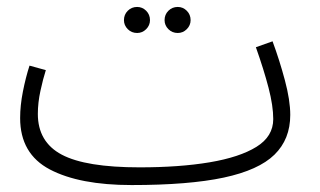

<svg xmlns="http://www.w3.org/2000/svg" viewBox="-20 -512 922 553"><path d="M359 21Q209 21 123.5 -24Q38 -69 38 -172Q38 -208 46 -248.5Q54 -289 65 -323L112 -310Q104 -285 96.5 -250.5Q89 -216 89 -184Q89 -103 158 -66.5Q227 -30 382 -30Q497 -30 583.5 -44.5Q670 -59 718.5 -89Q767 -119 767 -169Q767 -207 753.5 -259Q740 -311 717 -376L765 -393Q785 -339 800.5 -281Q816 -223 816 -181Q816 -111 770.5 -66.5Q725 -22 624.5 -0.5Q524 21 359 21ZM492 -417Q476 -417 465 -428Q454 -439 454 -454Q454 -470 465 -481Q476 -492 492 -492Q507 -492 518 -481Q529 -470 529 -454Q529 -439 518 -428Q507 -417 492 -417ZM375 -417Q359 -417 348 -428Q337 -439 337 -454Q337 -470 348 -481Q359 -492 375 -492Q390 -492 401 -481Q412 -470 412 -454Q412 -439 401 -428Q390 -417 375 -417Z"/></svg>

Font: Noto Sans Arabic UI SmCn Lt
Style: Regular
Weight: 300
Width: 4
Designer: Monotype Design Team, Nadine Chahine and Nizar Qandah
Foundry: Monotype Imaging Inc.
Version: Version 2.010; ttfautohint (v1.8.4.7-5d5b)